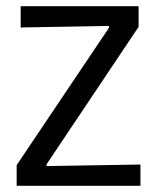

<svg xmlns="http://www.w3.org/2000/svg" viewBox="-20 -602 511 622"><path d="M34 0V-67L333 -512V-518L47 -513V-582H429V-515L131 -70V-64L435 -69V0Z"/></svg>

Font: Ruda
Style: Regular
Weight: 400
Designer: Mariela Monsalve, Angelina Sanchez
Foundry: Mariela Monsalve, Angelina Sanchez
Version: Version 1.002